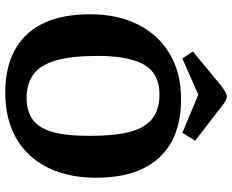

<svg xmlns="http://www.w3.org/2000/svg" viewBox="-98 -786 902 747"><g transform="rotate(90 353.5 -413.0)"><path d="M341 18Q194 18 115 -65.5Q36 -149 36 -313Q36 -417 75 -496.5Q114 -576 188.5 -621Q263 -666 366 -666Q464 -666 532 -629Q600 -592 636 -518.5Q672 -445 672 -335Q672 -256 650.5 -191.5Q629 -127 587 -80Q545 -33 483 -7.5Q421 18 341 18ZM361 -65Q411 -65 444 -87.5Q477 -110 493 -163Q509 -216 509 -309Q509 -385 500 -437.5Q491 -490 471 -521.5Q451 -553 420.5 -567.5Q390 -582 348 -582Q319 -582 295 -574Q271 -566 253 -549Q235 -532 223 -503.5Q211 -475 204.5 -435Q198 -395 198 -340Q198 -240 215.5 -179.5Q233 -119 269.5 -92Q306 -65 361 -65ZM208 -671 181 -712 303 -813Q324 -830 336 -837Q348 -844 355 -844Q364 -844 375.5 -837.5Q387 -831 407 -814L528 -721L497 -671L349 -733Z"/></g></svg>

Font: Faustina
Style: Bold
Weight: 700
Designer: Alfonso Garcia
Foundry: http://www.omnibus-type.com
Version: Version 1.200